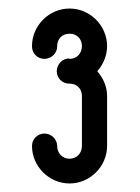

<svg xmlns="http://www.w3.org/2000/svg" viewBox="-20 -1192 327 450"><path d="M143 -1172C95 -1172 55 -1132 55 -1084V-1083C55 -1067 68 -1054 84 -1054C100 -1054 114 -1067 114 -1083V-1084C114 -1101 126 -1113 143 -1113C160 -1113 172 -1101 172 -1084C172 -1067 160 -1054 143 -1054L142 -1055C126 -1055 113 -1041 113 -1025C113 -1009 126 -996 142 -996H143C160 -996 172 -984 172 -967V-850C172 -833 160 -820 143 -820C126 -820 114 -833 114 -850C114 -866 100 -879 84 -879C68 -879 55 -866 55 -850C55 -802 95 -762 143 -762C191 -762 231 -802 231 -850V-967C231 -989 222 -1009 208 -1025C222 -1041 231 -1062 231 -1084C231 -1132 191 -1172 143 -1172Z"/></svg>

Font: bauhaus_2017
Style: _regular
Weight: 400
Version: Version 1.0